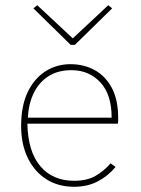

<svg xmlns="http://www.w3.org/2000/svg" viewBox="-20 -706 540 736"><path d="M264 10Q203 10 157.5 -19Q112 -48 86.5 -100.5Q61 -153 61 -223Q61 -300 86 -352.5Q111 -405 154 -432.5Q197 -460 250 -460Q302 -460 343.5 -437Q385 -414 409 -368.5Q433 -323 433 -253Q433 -245 433 -242.5Q433 -240 432 -232H85Q87 -125 134.5 -69Q182 -13 264 -13Q314 -13 346.5 -32Q379 -51 404 -80L423 -66Q394 -31 354.5 -10.5Q315 10 264 10ZM87 -255H408Q408 -344 364.5 -390.5Q321 -437 254 -437Q201 -437 164.5 -413Q128 -389 108.5 -347.5Q89 -306 87 -255ZM123 -686 259 -559 395 -686 410 -674 267 -534H251L108 -674Z"/></svg>

Font: Inconsolata ExtraLight
Style: Regular
Weight: 200
Monospace: yes
Designer: Raph Levien, Cyreal, Brenton Simpson
Foundry: Raph Levien, Cyreal, Google
Version: Version 3.001; ttfautohint (v1.8.2.53-6de2)